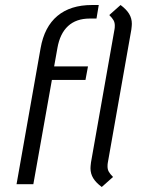

<svg xmlns="http://www.w3.org/2000/svg" viewBox="-20 -735 562 766"><path d="M209 -543 196 -470H331L321 -416H187L113 0H46L142 -543Q157 -628 209 -671.5Q261 -715 347 -715H374L365 -661H338Q284 -661 251.5 -631Q219 -601 209 -543ZM410 -85Q409 -80 409 -71Q409 -59 414 -50Q419 -41 431 -29L386 11Q363 -6 352 -24Q341 -42 341 -64Q341 -71 343 -87L437 -619Q438 -624 438 -633Q438 -645 433 -654Q428 -663 416 -675L461 -715Q484 -698 495 -680Q506 -662 506 -640Q506 -633 504 -617Z"/></svg>

Font: KoHo
Style: Italic
Weight: 400
Italic angle: -10°
Designer: Cadson Demak & Katatrad Team
Foundry: Cadson Demak Co.,Ltd.
Version: Version 1.000